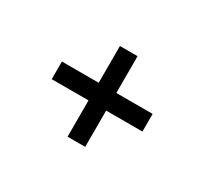

<svg xmlns="http://www.w3.org/2000/svg" viewBox="-56 -433 351 330"><g transform="rotate(30 119.0 -268.0)"><path d="M138 -285H210V-250H138V-178H103V-250H30V-285H103V-358H138Z"/></g></svg>

Font: Azad Pori Unicode
Style: Regular
Weight: 400
Designer: Abul Kalam Azad
Foundry: Lipighor Font Foundry
Version: Version 1.026;December 22, 2019;FontCreator 12.0.0.2547 64-b